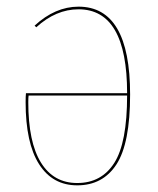

<svg xmlns="http://www.w3.org/2000/svg" viewBox="-20 -548 474 577"><path d="M371 -264Q371 -117 330 -54Q289 9 212 9Q138 9 97.5 -54.5Q57 -118 57 -241Q57 -259 58 -268H362Q362 -520 216 -520Q148 -520 89 -466L84 -471Q146 -528 216 -528Q371 -528 371 -264ZM362 -261H66Q65 -255 65 -241Q65 -121 103 -59.5Q141 2 212 2Q285 2 323.5 -58.5Q362 -119 362 -261Z"/></svg>

Font: Fira Sans Compressed Eight
Style: Regular
Weight: 100
Width: 1
Designer: bBox Type GmbH & Carrois Corporate GbR & Edenspiekermann AG
Foundry: bBox Type GmbH & Carrois Corporate GbR & Edenspiekermann AG
Version: Version 4.301